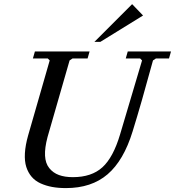

<svg xmlns="http://www.w3.org/2000/svg" viewBox="-20 -914 860 943"><path d="M473.1 -708.5H443.8L628.9 -893.6L682.6 -837.9ZM303.7 9.8Q266.6 9.8 236.1 4.2Q205.6 -1.5 179.2 -13.4Q152.8 -25.4 135.5 -45.7Q118.2 -65.9 109.1 -94Q100.1 -122.1 102.3 -161.4Q104.5 -200.7 118.2 -249L224.1 -617.2L214.4 -627H141.6L151.4 -661.1H419.9L410.2 -627H336.4L321.8 -617.2L213.4 -240.7Q199.2 -187 201.2 -149.4Q203.1 -111.8 221.9 -88.4Q240.7 -64.9 269.5 -54.4Q298.3 -43.9 337.9 -43.9Q429.7 -43.9 482.9 -92.3Q536.1 -140.6 569.8 -253.9Q600.6 -358.4 631.3 -460.9Q662.1 -563.5 677.7 -617.2L668 -627H597.7L607.4 -661.1H819.8L810.1 -627H746.1L731.4 -617.2Q673.3 -403.3 631.3 -268.6Q587.4 -125.5 508.3 -57.9Q429.2 9.8 303.7 9.8Z"/></svg>

Font: Happy Times at the IKOB Italic
Style: Regular
Weight: 400
Designer: Lucas Le Bihan
Foundry: Lucas Le Bihan
Version: Version 1.000;PS 1.0;hotconv 1.0.88;makeotf.lib2.5.647800